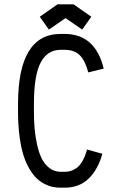

<svg xmlns="http://www.w3.org/2000/svg" viewBox="-20 -852 565 884"><path d="M318.8 -832 400.4 -774.9 358.4 -715.8 281.7 -768.6 205.1 -715.8 163.1 -774.9 244.6 -832ZM277.3 12.2H259.8Q241.2 12.2 223.9 8.8Q206.5 5.4 186.3 -4.6Q166 -14.6 149.2 -30.5Q132.3 -46.4 116 -73.7Q99.6 -101.1 88.1 -137Q76.7 -172.9 69.8 -224.9Q63 -276.9 63 -339.8V-372.6Q63 -695.8 259.3 -695.8H277.3Q418.9 -695.8 457.5 -536.1L386.2 -518.6Q373.5 -570.3 348.6 -596.4Q323.7 -622.6 277.3 -622.6H259.3Q198.2 -622.6 167.2 -564Q136.2 -505.4 136.2 -372.6V-339.8Q136.2 -298.3 139.2 -262Q142.1 -225.6 150.4 -187.5Q158.7 -149.4 171.9 -122.6Q185.1 -95.7 207.5 -78.4Q230 -61 259.8 -61H277.3Q292 -61 304.2 -64.5Q316.4 -67.9 331.3 -77.6Q346.2 -87.4 358.9 -109.1Q371.6 -130.9 380.9 -163.6L451.2 -144Q431.2 -71.3 387.9 -29.5Q344.7 12.2 277.3 12.2Z"/></svg>

Font: Anka/Coder Condensed
Style: Regular
Weight: 400
Width: 4
Monospace: yes
Version: Version 1.100